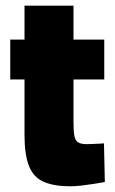

<svg xmlns="http://www.w3.org/2000/svg" viewBox="-20 -642 404 674"><path d="M227 12Q170 12 134 -3.5Q98 -19 82 -58.5Q66 -98 66 -169V-363H16V-503H66V-622H238V-503H346V-363H238V-211Q238 -182 241 -165.5Q244 -149 254 -142.5Q264 -136 284 -136Q289 -136 301 -136.5Q313 -137 326 -137.5Q339 -138 345 -139L348 -3Q332 0 309.5 3.5Q287 7 265 9.5Q243 12 227 12Z"/></svg>

Font: Cairo Play Black
Style: Regular
Weight: 900
Version: Version 3.119